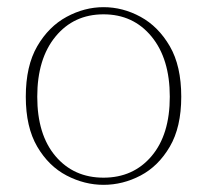

<svg xmlns="http://www.w3.org/2000/svg" viewBox="-20 -503 578 536"><path d="M269 13Q216 13 166 -13Q116 -39 84 -93.5Q52 -148 52 -233Q52 -319 84 -374Q116 -429 166 -456Q216 -483 269 -483Q323 -483 372.5 -456Q422 -429 454 -374Q486 -319 486 -233Q486 -148 454 -93.5Q422 -39 372.5 -13Q323 13 269 13ZM269 -7Q352 -7 403 -67Q454 -127 454 -233Q454 -339 403 -401Q352 -463 269 -463Q186 -463 135 -401Q84 -339 84 -233Q84 -127 135 -67Q186 -7 269 -7Z"/></svg>

Font: Source Serif 4 ExtraLight
Style: Regular
Weight: 200
Designer: Frank Grießhammer
Foundry: Adobe
Version: Version 4.005;hotconv 1.1.0;makeotfexe 2.6.0